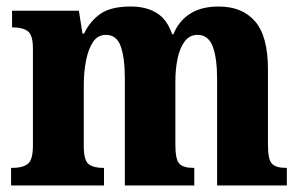

<svg xmlns="http://www.w3.org/2000/svg" viewBox="-20 -569 921 589"><path d="M14 0V-54H19Q49 -54 65 -66Q81 -78 81 -123V-420Q81 -462 65 -473.5Q49 -485 20 -485H17V-536H222L233 -466H238Q256 -504 288 -526.5Q320 -549 381 -549Q429 -549 461 -529Q493 -509 508 -464H512Q528 -504 562.5 -526.5Q597 -549 651 -549Q723 -549 762.5 -503.5Q802 -458 802 -356V-125Q802 -79 814.5 -66.5Q827 -54 857 -54H860V0H646V-327Q646 -391 632.5 -426.5Q619 -462 586 -462Q562 -462 547 -442.5Q532 -423 525 -390.5Q518 -358 518 -320V-125Q518 -79 530.5 -66.5Q543 -54 573 -54H576V0H363V-327Q363 -391 350.5 -426.5Q338 -462 305 -462Q280 -462 265.5 -440.5Q251 -419 244 -383.5Q237 -348 237 -308V-120Q237 -77 252 -65.5Q267 -54 296 -54H299V0Z"/></svg>

Font: Noto Serif Hebrew Condensed ExtraBold
Style: Regular
Weight: 800
Width: 3
Designer: Monotype Design Team
Foundry: Monotype Imaging Inc.
Version: Version 2.004; ttfautohint (v1.8.4.7-5d5b)